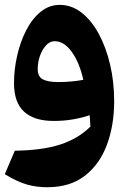

<svg xmlns="http://www.w3.org/2000/svg" viewBox="-20 -496 540 803"><path d="M177.7 287.1Q132.8 287.1 92.8 275.9Q52.7 264.6 0 232.4L42 134.3Q156.7 132.8 231.4 108.6Q306.2 84.5 357.9 33.7Q357.4 21.5 356.7 10Q356 -1.5 355 -14.2Q323.7 -3.4 285.6 3.2Q247.6 9.8 204.1 9.8Q123 9.8 80.8 -28.8Q38.6 -67.4 38.6 -147.9Q38.6 -205.6 51.8 -263.4Q64.9 -321.3 89.6 -369.4Q114.3 -417.5 149.9 -446.5Q185.5 -475.6 230 -475.6Q279.3 -475.6 320.8 -443.4Q362.3 -411.1 392.8 -355Q423.3 -298.8 440.4 -226.3Q457.5 -153.8 457.5 -72.8Q457.5 27.8 427.2 109.4Q397 190.9 335 239Q272.9 287.1 177.7 287.1ZM328.6 -162.1Q312 -235.4 279.8 -279.5Q247.6 -323.7 208.5 -323.7Q188.5 -323.7 172.4 -306.2Q156.2 -288.6 147 -262Q137.7 -235.4 137.7 -208Q137.7 -174.8 159.7 -163.8Q181.6 -152.8 223.1 -152.8Q278.3 -152.8 328.6 -162.1Z"/></svg>

Font: Pinar DS2-Bold
Style: Regular
Weight: 700
Designer: Amin Abedi
Version: Version 2.000